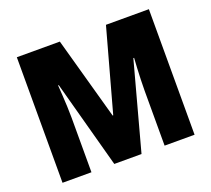

<svg xmlns="http://www.w3.org/2000/svg" viewBox="-121 -870 1129 1026"><g transform="rotate(-20 443.5 -357.0)"><path d="M362.8 0 228 -497.1H224.1Q226.1 -471.2 228 -439Q230 -406.7 231.4 -373.5Q232.9 -340.3 232.9 -310.1V0H68.4V-713.9H313L442.9 -246.1H446.3L575.2 -713.9H819.3V0H648.9V-313Q648.9 -343.3 650.1 -376Q651.4 -408.7 652.8 -440.2Q654.3 -471.7 656.2 -496.6H651.9L517.6 0Z"/></g></svg>

Font: Open Sans SemiCondensed ExtraBold
Style: Regular
Weight: 800
Width: 4
Designer: Monotype Design Team
Foundry: Monotype Imaging Inc.
Version: Version 3.000